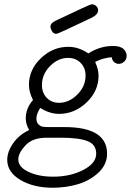

<svg xmlns="http://www.w3.org/2000/svg" viewBox="-20 -655 615 902"><path d="M217 -530Q217 -547 244 -559Q403 -635 411 -635Q423 -635 432 -626.5Q441 -618 441 -606Q441 -587 411 -572Q253 -496 245 -496Q231 -496 224 -508.5Q217 -521 217 -530ZM14 96Q14 57 42.5 17Q71 -23 117 -44Q101 -71 101 -99Q101 -146 135 -185Q116 -223 116 -256Q116 -328 172 -381.5Q228 -435 301 -435Q350 -435 395 -404Q450 -439 510 -439Q545 -439 560 -425Q575 -411 575 -393Q575 -376 563.5 -365.5Q552 -355 538 -355Q526 -355 516.5 -363Q507 -371 505 -386L487 -384L464 -379L444 -372L427 -364Q443 -329 443 -299Q443 -227 386.5 -173.5Q330 -120 258 -120Q213 -120 169 -148Q151 -119 151 -99Q151 -80 161 -70.5Q171 -61 181.5 -59.5Q192 -58 212 -58H283Q483 -58 483 67Q483 119 441.5 157Q400 195 344 211Q288 227 228 227Q138 227 76 190.5Q14 154 14 96ZM66 94Q66 130 114 152.5Q162 175 229 175Q310 175 371 143.5Q432 112 432 67Q432 24 391.5 8Q351 -8 267 -8H198Q133 -8 99.5 28Q66 64 66 94ZM177 -255Q177 -219 199.5 -195.5Q222 -172 258 -172Q304 -172 343 -210.5Q382 -249 382 -300Q382 -336 359 -359.5Q336 -383 300 -383Q253 -383 215 -344.5Q177 -306 177 -255Z"/></svg>

Font: CMU Typewriter Text
Style: LightOblique
Weight: 200
Italic angle: -9.46001°
Version: Version 0.7.0